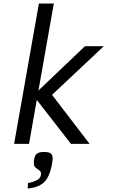

<svg xmlns="http://www.w3.org/2000/svg" viewBox="-20 -810 640 1081"><path d="M187 -247.5 143.5 0H59.5L199 -790H283L196.5 -300.5L458.5 -550H564.5L273 -276L484.5 0H379.5ZM188.5 203.5Q197.5 198.5 202.8 192.2Q208 186 210 176.5L211 168Q211 162 208.5 157.2Q206 152.5 200 148L190 141Q180 134.5 175.2 127.8Q170.5 121 170.5 106Q170.5 99 171 94.5Q174.5 64 188.2 54.8Q202 45.5 226.5 45.5Q254.5 45.5 265.5 53.5Q276.5 61.5 276.5 81.5Q276.5 87 274.5 103Q269 143 254 178Q241.5 205.5 223 220.5Q205 235.5 179 243.5Q167.5 247 155 249Q142.5 251 135.5 251L138 220Q166.5 216 188.5 203.5Z"/></svg>

Font: JuliaMono
Style: Italic
Weight: 400
Italic angle: -9°
Monospace: yes
Designer: cormullion
Foundry: corm
Version: Version 0.057; ttfautohint (v1.8.4)